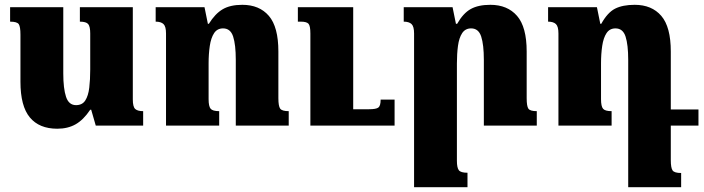

<svg xmlns="http://www.w3.org/2000/svg" viewBox="-20 -522 2928 798"><path d="M218 13Q143 13 104 -34Q65 -81 65 -182V-378Q65 -411 58 -421.5Q51 -432 22 -432V-492H243V-217Q243 -154 254.5 -119.5Q266 -85 296 -85Q322 -85 334.5 -104.5Q347 -124 351 -157.5Q355 -191 355 -233V-383Q355 -412 346.5 -422Q338 -432 312 -432V-492H532V-109Q532 -78 542 -69Q552 -60 575 -60V0H378L359 -66H355Q327 -24 294.5 -5.5Q262 13 218 13Z M1180 -60V0H960V-273Q960 -336 949 -370Q938 -404 907 -404Q883 -404 870 -384.5Q857 -365 852 -331.5Q847 -298 847 -258V-110Q847 -80 855.5 -70Q864 -60 891 -60V0H670V-383Q670 -412 659.5 -422Q649 -432 627 -432V-492H830L844 -423H848Q874 -465 905.5 -483.5Q937 -502 987 -502Q1058 -502 1097.5 -456Q1137 -410 1137 -308V-114Q1137 -81 1144.5 -70.5Q1152 -60 1180 -60ZM1620 -108V0H1270V-383Q1270 -415 1262 -423.5Q1254 -432 1230 -432H1218V-492H1448V-68H1514Q1543 -68 1552.5 -75Q1562 -82 1562 -108Z M2211 -60V0H1991V-273Q1991 -336 1980 -370Q1969 -404 1938 -404Q1914 -404 1901 -384.5Q1888 -365 1883.5 -331.5Q1879 -298 1879 -258V146Q1879 175 1887 185.5Q1895 196 1923 196V256H1701V-383Q1701 -412 1690.5 -422Q1680 -432 1658 -432V-492H1861L1875 -423H1880Q1905 -467 1936.5 -484.5Q1968 -502 2018 -502Q2089 -502 2129 -456Q2169 -410 2169 -308V-114Q2169 -81 2176 -70.5Q2183 -60 2211 -60Z M2768 143Q2768 176 2775.5 186.5Q2783 197 2811 197V256H2591V-273Q2591 -336 2580 -370Q2569 -404 2538 -404Q2514 -404 2501 -384.5Q2488 -365 2483 -331.5Q2478 -298 2478 -258V-110Q2478 -80 2486.5 -70Q2495 -60 2522 -60V0H2301V-383Q2301 -412 2290.5 -422Q2280 -432 2258 -432V-492H2461L2475 -423H2479Q2505 -470 2536.5 -486Q2568 -502 2618 -502Q2689 -502 2728.5 -456Q2768 -410 2768 -308V-67H2883V0H2768Z"/></svg>

Font: Noto Serif Armenian SemiCondensed Black
Style: Regular
Weight: 900
Width: 4
Designer: Monotype Design Team
Foundry: Monotype Imaging Inc.
Version: Version 2.008; ttfautohint (v1.8.4.7-5d5b)